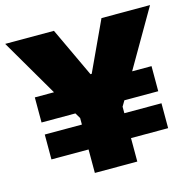

<svg xmlns="http://www.w3.org/2000/svg" viewBox="-112 -804 916 909"><g transform="rotate(-15 346.0 -350.0)"><path d="M61 -115H243V0H451V-115H633V-237H451V-269L467 -296H633V-419H538L701 -700H463L350 -457H344L230 -700H-9L155 -419H61V-296H227L243 -269V-237H61Z"/></g></svg>

Font: Fixel Display Black
Style: Regular
Weight: 900
Designer: AlfaBravo + MacPaw
Foundry: Kyrylo Tkachov, Marchela Mozhyna, Serhii Makarenko, Maria Weinstein, Zakhar Kryvoshyya
Version: Version 1.211